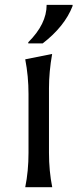

<svg xmlns="http://www.w3.org/2000/svg" viewBox="-20 -782 323 802"><path d="M283.2 -761.7V-756.8Q250 -671.4 158.2 -600.6H98.1V-605.5Q174.8 -681.6 174.8 -761.7ZM85.4 0Q99.1 -66.9 99.1 -144V-389.2Q99.1 -463.9 85.4 -534.2L197.8 -556.6Q184.6 -481.9 184.6 -413.6V-144Q184.6 -67.4 198.2 0Z"/></svg>

Font: Classica
Style: Book
Weight: 400
Designer: Wojciech Kalinowski "wmk69" (wmk69@o2.pl)
Foundry: Wojciech Kalinowski "wmk69" (wmk69@o2.pl)
Version: Version 2.1.1; 2021-05-14